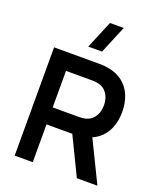

<svg xmlns="http://www.w3.org/2000/svg" viewBox="-174 -1091 1007 1200"><g transform="rotate(20 330.0 -491.0)"><path d="M360.6 -797.5H269.1L346.2 -982.5H437.8ZM70 0V-720H367.5Q399.9 -720 425.2 -716Q486.2 -706.8 527.2 -674.9Q568.2 -643.1 588.3 -594.7Q608.5 -546.3 608.5 -485.7Q608.5 -425.4 588.5 -377.3Q568.4 -329.2 527.9 -297.3Q487.4 -265.5 427.5 -255.8L376.2 -251.3H190.3V0ZM483.5 0 341.5 -293 464.2 -320 620.2 0ZM362.5 -364.2Q390 -364.2 408.2 -369Q436.2 -376.2 453.8 -394.6Q471.5 -413.1 479.2 -436.8Q486.8 -460.5 486.8 -485.7Q486.8 -510.8 479.2 -534.5Q471.5 -558.2 453.8 -576.7Q436.2 -595.2 408.2 -602.3Q390 -607.2 362.5 -607.2H190.3V-364.2Z"/></g></svg>

Font: Manrope
Style: Regular
Weight: 400
Designer: Mikhail Sharanda
Foundry: Mikhail Sharanda
Version: Version 4.503